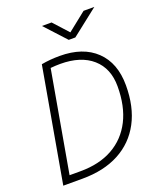

<svg xmlns="http://www.w3.org/2000/svg" viewBox="-162 -997 909 1096"><g transform="rotate(-20 293.0 -449.0)"><path d="M29.8 0 151.9 -693.4Q204.6 -703.1 263.2 -703.1Q404.3 -703.1 483.2 -627.4Q562 -551.8 562 -416.5Q562 -285.6 512.5 -192.4Q462.9 -99.1 369.9 -49.6Q276.9 0 146 0ZM84 -43.9H150.9Q265.1 -43.9 346.7 -89.6Q428.2 -135.3 471.7 -220.9Q515.1 -306.6 515.1 -427.2Q515.1 -536.6 445.3 -597.9Q375.5 -659.2 251 -659.2Q221.7 -659.2 191.9 -656.2ZM343.8 -771.5 227.1 -898.4H285.6L367.2 -808.6L480 -898.4H545.4L383.8 -771.5Z"/></g></svg>

Font: Cascadia Mono PL ExtraLight
Style: Italic
Weight: 200
Italic angle: -10°
Monospace: yes
Designer: Aaron Bell
Foundry: Saja Typeworks
Version: Version 2404.023; ttfautohint (v1.8.4)